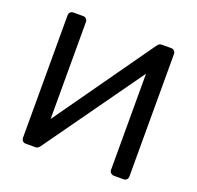

<svg xmlns="http://www.w3.org/2000/svg" viewBox="-123 -831 988 963"><g transform="rotate(20 371.0 -350.0)"><path d="M110 0Q99 0 93 -7Q87 -14 87 -24V-676Q87 -687 93.5 -693.5Q100 -700 110 -700H162Q172 -700 178.5 -693.5Q185 -687 185 -676V-159L558 -686Q561 -690 566.5 -695Q572 -700 583 -700H632Q642 -700 648.5 -693.5Q655 -687 655 -676V-23Q655 -13 648.5 -6.5Q642 0 632 0H581Q571 0 564 -6.5Q557 -13 557 -23V-536L185 -14Q183 -11 177 -5.5Q171 0 160 0Z"/></g></svg>

Font: Rubik Light
Style: Regular
Weight: 400
Version: Version 2.101